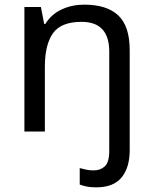

<svg xmlns="http://www.w3.org/2000/svg" viewBox="-20 -566 658 826"><path d="M394 240Q370 240 353 236.5Q336 233 323 228V157Q337 161 351 164Q365 167 383 167Q412 167 431 149.5Q450 132 450 83V-344Q450 -472 331 -472Q242 -472 207.5 -422.5Q173 -373 173 -279V0H85V-536H156L170 -463H175Q201 -505 245.5 -525.5Q290 -546 342 -546Q440 -546 489 -499.5Q538 -453 538 -350V80Q538 155 503 197.5Q468 240 394 240Z"/></svg>

Font: Noto Sans Warang Citi
Style: Regular
Weight: 400
Designer: Mangu Purty
Foundry: Mangu Purty
Version: Version 3.002; ttfautohint (v1.8.4.7-5d5b)